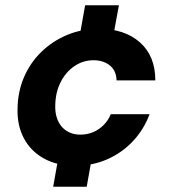

<svg xmlns="http://www.w3.org/2000/svg" viewBox="-20 -621 652 733"><path d="M183 92 214 -82H342L311 92ZM274 -427 305 -601H434L402 -427ZM267 12Q199 12 148.5 -15.5Q98 -43 71.5 -92.5Q45 -142 47 -207Q48 -271 71.5 -326Q95 -381 137.5 -422.5Q180 -464 236 -487.5Q292 -511 358 -511Q456 -511 514.5 -459Q573 -407 573 -314H425Q424 -351 399.5 -371Q375 -391 337 -391Q297 -391 264 -368.5Q231 -346 211.5 -307.5Q192 -269 191 -220Q190 -194 196.5 -173Q203 -152 215.5 -137.5Q228 -123 246 -115Q264 -107 287 -107Q313 -107 335.5 -116.5Q358 -126 375.5 -143.5Q393 -161 403 -185H551Q529 -126 487 -81.5Q445 -37 388.5 -12.5Q332 12 267 12Z"/></svg>

Font: DM Sans 20pt ExtraBold
Style: Italic
Weight: 800
Italic angle: -10°
Version: Version 4.004;gftools[0.9.30]